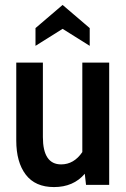

<svg xmlns="http://www.w3.org/2000/svg" viewBox="-20 -750 511 779"><path d="M423 -496V0H329L324 -45Q278 9 199 9Q123 9 84.5 -41.5Q46 -92 46 -180V-496H154V-194Q154 -83 228 -83Q280 -83 314 -133V-496ZM124 -636 234 -730 344 -636V-564L234 -633L124 -564Z"/></svg>

Font: Cabin Condensed SemiBold
Style: Regular
Weight: 600
Width: 3
Designer: Pablo Impallari
Foundry: Pablo Impallari. http://www.impallari.com Igino Marini. http://www.ikern.com
Version: Version 2.001